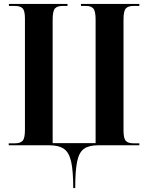

<svg xmlns="http://www.w3.org/2000/svg" viewBox="-20 -734 748 970"><path d="M350 216Q350 130 339.5 83Q329 36 303 18Q277 0 230 0H24V-10H56Q83 -10 94.5 -23Q106 -36 106 -78V-641Q106 -680 94 -692Q82 -704 55 -704H25V-714H321V-704H296Q269 -704 257.5 -691Q246 -678 246 -636V-11H463V-636Q463 -678 451.5 -691Q440 -704 415 -704H389V-714H684V-704H654Q627 -704 615.5 -691Q604 -678 604 -636V-75Q604 -35 615.5 -22.5Q627 -10 654 -10H684V0H475Q429 0 404 18Q379 36 369.5 83Q360 130 360 216Z"/></svg>

Font: Noto Serif Display Condensed
Style: Bold
Weight: 700
Width: 3
Designer: Monotype Design Team
Foundry: Monotype Imaging Inc.
Version: Version 2.009